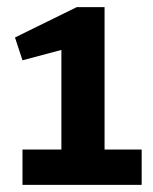

<svg xmlns="http://www.w3.org/2000/svg" viewBox="-20 -518 429 538"><path d="M43 -99H152V-378L43 -349L22 -413L195 -498H273V-99H377V0H43Z"/></svg>

Font: Rosario Light
Style: Bold
Weight: 700
Version: Version 1.101; ttfautohint (v1.8.1.43-b0c9)